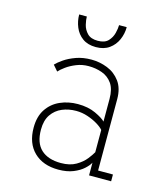

<svg xmlns="http://www.w3.org/2000/svg" viewBox="-107 -780 763 874"><g transform="rotate(15 275.0 -342.5)"><path d="M248.5 11Q176 11 133.5 -30.2Q91 -71.5 91 -145Q91 -197.5 114 -232Q137 -266.5 175.2 -283.5Q213.5 -300.5 258.5 -300.5Q307 -300.5 342.5 -284Q378 -267.5 391 -253.5V-360.5Q391 -406.5 372.8 -432.5Q354.5 -458.5 324.8 -469.2Q295 -480 261 -480Q230.5 -480 203.8 -469.2Q177 -458.5 157.2 -444Q137.5 -429.5 128.5 -419L105.5 -445.5Q117 -458 139.5 -473.5Q162 -489 194 -500.5Q226 -512 266 -512Q305 -512 341.5 -497.5Q378 -483 401.5 -451.2Q425 -419.5 425 -368V-32H495V0H391V-60Q384.5 -46.5 366.2 -29.8Q348 -13 318.5 -1Q289 11 248.5 11ZM252 -21Q294.5 -21 322.8 -37.5Q351 -54 367.5 -75Q384 -96 391 -109V-214Q381.5 -225.5 361 -238Q340.5 -250.5 313.8 -259.5Q287 -268.5 259 -268.5Q223.5 -268.5 193.2 -255.8Q163 -243 144.2 -215.8Q125.5 -188.5 125.5 -145Q125.5 -82 158.5 -51.5Q191.5 -21 252 -21ZM269 -572Q231 -572 206.2 -590Q181.5 -608 169.8 -636.5Q158 -665 158 -696H194Q194 -680.5 199.2 -658.2Q204.5 -636 221 -619Q237.5 -602 270 -602Q303 -602 319 -619Q335 -636 340.5 -658.2Q346 -680.5 346 -696H382Q382 -665 369.5 -636.5Q357 -608 332 -590Q307 -572 269 -572Z"/></g></svg>

Font: Trispace SemiCondensed Thin
Style: Regular
Weight: 100
Width: 4
Designer: Tyler Finck
Foundry: Etcetera Type Company
Version: Version 1.210; ttfautohint (v1.8.3)